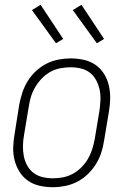

<svg xmlns="http://www.w3.org/2000/svg" viewBox="-20 -771 540 799"><path d="M200 8Q171 8 144.5 2Q118 -4 96.5 -19Q75 -34 61 -56.5Q47 -79 40.5 -105Q34 -131 35 -159Q36 -187 41 -215L60 -335Q65 -361 73 -385.5Q81 -410 95 -433Q109 -456 129.5 -475Q150 -494 173.5 -506Q197 -518 223 -523Q249 -528 274 -528Q302 -528 329 -522Q356 -516 377.5 -501Q399 -486 413 -463.5Q427 -441 433 -415Q439 -389 438.5 -361Q438 -333 433 -305L413 -185Q409 -159 401 -134.5Q393 -110 378.5 -87Q364 -64 344 -45Q324 -26 300 -14Q276 -2 250.5 3Q225 8 200 8ZM200 -29Q221 -29 242 -33Q263 -37 282.5 -47.5Q302 -58 318.5 -74.5Q335 -91 346 -110Q357 -129 363.5 -149.5Q370 -170 374 -191L394 -311Q397 -333 398 -355Q399 -377 394.5 -398Q390 -419 380 -437.5Q370 -456 354 -468.5Q338 -481 317 -486Q296 -491 273 -491Q253 -491 231.5 -487Q210 -483 190.5 -472.5Q171 -462 155 -445.5Q139 -429 127.5 -410Q116 -391 109.5 -370.5Q103 -350 100 -329L80 -209Q76 -187 75.5 -165Q75 -143 79 -122Q83 -101 93 -82.5Q103 -64 119.5 -51.5Q136 -39 157 -34Q178 -29 200 -29ZM383 -591 283 -729 319 -751 413 -609ZM213 -591 113 -729 149 -751 243 -609Z"/></svg>

Font: Iosevka SS04 Extralight
Style: Italic
Weight: 200
Italic angle: -9°
Monospace: yes
Designer: Belleve Invis
Foundry: Belleve Invis
Version: Version 19.0.0; ttfautohint (v1.8.4)